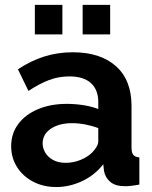

<svg xmlns="http://www.w3.org/2000/svg" viewBox="-20 -744 614 774"><path d="M25 -154.6Q25 -206 53.8 -244.3Q82.5 -282.6 133.2 -303.9Q183.8 -325.3 249.8 -325.3Q283 -325.3 316.9 -320Q350.7 -314.7 376.2 -304.2V-332.3Q376.2 -381.9 346.7 -408.9Q317.2 -436 259.4 -436Q215.9 -436 176.9 -421Q137.8 -405.9 94.7 -377.4L52.3 -464.6Q104.2 -499.2 158.6 -516.2Q213 -533.3 273.4 -533.3Q384.7 -533.3 447.4 -477.3Q510.2 -421.4 510.2 -316.9V-149.6Q510.2 -128.6 517.3 -119.8Q524.5 -110.9 541.8 -109.5V0Q524.3 3.4 509.8 5Q495.3 6.7 484.8 6.7Q444.8 6.7 424.3 -11Q403.9 -28.6 399.2 -55.3L396.3 -82Q361.8 -37.5 310.9 -13.8Q259.9 10 206.8 10Q154.8 10 113.4 -11.7Q71.9 -33.5 48.5 -70.9Q25 -108.3 25 -154.6ZM350.6 -128.4Q362.2 -139.7 369.2 -152Q376.2 -164.2 376.2 -174.2V-227.5Q351.9 -236.8 324 -242.2Q296.1 -247.5 270.8 -247.5Q218.6 -247.5 185.3 -225.3Q151.9 -203.1 151.9 -166.1Q151.9 -146.1 162.9 -128Q173.9 -109.9 194.8 -98.7Q215.6 -87.6 245.2 -87.6Q275.4 -87.6 304 -99.1Q332.7 -110.6 350.6 -128.4ZM120.5 -605.2V-724.3H231.5V-605.2ZM313.2 -605.2V-724.3H424.1V-605.2Z"/></svg>

Font: Raleway Thin
Style: Regular
Weight: 100
Designer: Matt McInerney, Pablo Impallari, Rodrigo Fuenzalida
Foundry: Matt McInerney, Pablo Impallari, Rodrigo Fuenzalida
Version: Version 4.026